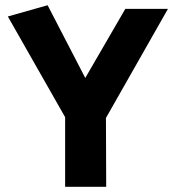

<svg xmlns="http://www.w3.org/2000/svg" viewBox="-20 -714 672 734"><path d="M386 0 385 -263 622 -680H459L306 -416L162 -694L10 -651L229 -266V0Z"/></svg>

Font: Catamaran Thin ExtraBold
Style: Regular
Weight: 800
Version: Version 2.000